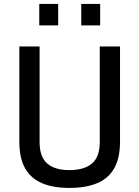

<svg xmlns="http://www.w3.org/2000/svg" viewBox="-20 -917 688 948"><path d="M322.2 10.9Q242.7 10.9 187.9 -12.3Q133 -35.4 104.2 -85.5Q75.5 -135.7 75.5 -217.3V-687.5H175.5V-215.5Q175.5 -142.2 213.3 -109.6Q251.1 -77.1 322.2 -77.1Q395.8 -77.1 434.2 -109.7Q472.6 -142.4 472.6 -215.5V-687.5H572.6V-217.3Q572.6 -136.1 543.8 -85.7Q515.1 -35.4 459.3 -12.3Q403.4 10.9 322.2 10.9ZM381.2 -791.6V-897.5H474.5V-791.6ZM173.9 -791.6V-897.5H267.2V-791.6Z"/></svg>

Font: Titillium Web SemiBold
Style: Regular
Weight: 600
Designer: Mohamed Gaber, Accademia di Belle Arti di Urbino
Foundry: Kief Type Foundry, Accademia di Belle Arti di Urbino
Version: Version 3.000; ttfautohint (v1.8.4)